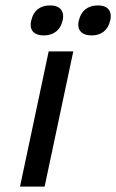

<svg xmlns="http://www.w3.org/2000/svg" viewBox="-20 -690 430 710"><path d="M160 -500 54 0H145L251 -500ZM95 -613C88 -580 104 -559 142 -559C179 -559 204 -580 211 -613L212 -615C219 -649 202 -670 165 -670C127 -670 103 -649 96 -615ZM271 -613C264 -580 281 -559 319 -559C356 -559 380 -580 387 -613L388 -615C395 -649 379 -670 342 -670C304 -670 279 -649 272 -615Z"/></svg>

Font: LT Wave Text Italic
Style: Regular
Weight: 400
Designer: Daniel Lyons
Version: Version 2.5 (Glyphs App)